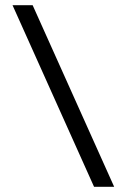

<svg xmlns="http://www.w3.org/2000/svg" viewBox="-20 -715 472 735"><path d="M417 0H340L28 -695H105Z"/></svg>

Font: Bluu Next Cyrillic
Style: Bold
Weight: 700
Designer: Igor Stepanchenko
Foundry: Igor Stepanchenko
Version: Version 1.000